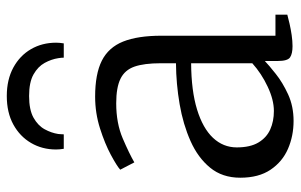

<svg xmlns="http://www.w3.org/2000/svg" viewBox="-176 -676 863 551"><g transform="rotate(-90 255.5 -400.5)"><path d="M184 10.5Q141 10.5 104 -5.5Q67 -21.5 44 -55.5Q21 -89.5 21 -142.5Q21 -194 49.8 -229Q78.5 -264 126.2 -285.2Q174 -306.5 232 -316.5Q290 -326.5 349.5 -327V-370.5Q349.5 -418.5 339.8 -446.2Q330 -474 305 -486.2Q280 -498.5 234.5 -498.5Q177.5 -498.5 133.8 -479.8Q90 -461 65 -446.5L44 -487Q54.5 -496.5 86.5 -513.8Q118.5 -531 162.5 -545Q206.5 -559 253.5 -559Q318.5 -559 356.8 -539.8Q395 -520.5 411.8 -478.5Q428.5 -436.5 428.5 -369V-41.5H489V-7.5Q478 -4.5 462.8 -1Q447.5 2.5 430.5 5Q413.5 7.5 398.5 7.5Q377 7.5 366.5 0.5Q356 -6.5 356 -34.5V-72Q344 -60.5 319.2 -40.8Q294.5 -21 260.2 -5.2Q226 10.5 184 10.5ZM212.5 -46Q244.5 -46 282.2 -63.8Q320 -81.5 349.5 -108V-283.5Q270.5 -283 216.8 -266.5Q163 -250 135.5 -220.8Q108 -191.5 108 -152.5Q108 -114 122 -90.5Q136 -67 159.5 -56.5Q183 -46 212.5 -46ZM255.5 -812.5Q302.5 -812.5 337 -793.8Q371.5 -775 390 -743Q408.5 -711 408.5 -671Q408.5 -666 408 -660.5Q407.5 -655 406.5 -649H365.5Q365.5 -652 365.2 -656Q365 -660 364 -665Q361 -684.5 350.5 -703.8Q340 -723 317.5 -735.8Q295 -748.5 255.5 -748.5Q216 -748.5 193.2 -735.8Q170.5 -723 160 -703.8Q149.5 -684.5 146.5 -665Q146 -660 145.8 -656Q145.5 -652 145.5 -649H104Q103 -655 102.5 -660.5Q102 -666 102 -671Q102 -711 120.8 -743Q139.5 -775 173.8 -793.8Q208 -812.5 255.5 -812.5Z"/></g></svg>

Font: Merriweather 36pt Light
Style: Regular
Weight: 300
Designer: Eben Sorkin
Foundry: Eben Sorkin
Version: Version 2.100